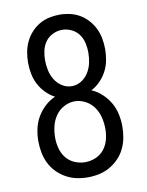

<svg xmlns="http://www.w3.org/2000/svg" viewBox="-85 -804 669 873"><g transform="rotate(-10 250.0 -367.5)"><path d="M250 8Q224 8 198 2.5Q172 -3 149 -16Q126 -29 107.5 -48Q89 -67 77.5 -90.5Q66 -114 61 -140Q56 -166 56 -193Q56 -221 62 -249.5Q68 -278 82.5 -303Q97 -328 118.5 -348Q140 -368 166 -379Q143 -391 124.5 -410Q106 -429 94 -452Q82 -475 77 -501Q72 -527 72 -553Q72 -577 76.5 -601.5Q81 -626 91.5 -648Q102 -670 118.5 -688.5Q135 -707 156 -719.5Q177 -732 201.5 -737.5Q226 -743 250 -743Q274 -743 298.5 -737.5Q323 -732 344 -719.5Q365 -707 381.5 -688.5Q398 -670 408.5 -648Q419 -626 423.5 -601.5Q428 -577 428 -553Q428 -527 423 -501Q418 -475 406 -452Q394 -429 375.5 -410Q357 -391 334 -379Q360 -368 381.5 -348Q403 -328 417.5 -303Q432 -278 438 -249.5Q444 -221 444 -193Q444 -166 439 -140Q434 -114 422.5 -90.5Q411 -67 392.5 -48Q374 -29 351 -16Q328 -3 302 2.5Q276 8 250 8ZM250 -413Q274 -413 294.5 -426Q315 -439 327.5 -459.5Q340 -480 345 -503.5Q350 -527 350 -551Q350 -573 345 -595Q340 -617 327 -635Q314 -653 293 -663Q272 -673 250 -673Q228 -673 207 -663Q186 -653 173 -635Q160 -617 155 -595Q150 -573 150 -551Q150 -527 155 -503.5Q160 -480 172.5 -459.5Q185 -439 205.5 -426Q226 -413 250 -413ZM250 -62Q275 -62 298.5 -72Q322 -82 337.5 -101.5Q353 -121 359.5 -145.5Q366 -170 366 -195Q366 -221 360 -247Q354 -273 339 -295Q324 -317 300 -330Q276 -343 250 -343Q224 -343 200 -330Q176 -317 161 -295Q146 -273 140 -247Q134 -221 134 -195Q134 -170 140.5 -145.5Q147 -121 162.5 -101.5Q178 -82 201.5 -72Q225 -62 250 -62Z"/></g></svg>

Font: Iosevka srxl
Style: Regular
Weight: 400
Monospace: yes
Designer: Belleve Invis
Foundry: Belleve Invis
Version: Version 33.0.1; ttfautohint (v1.8.3)